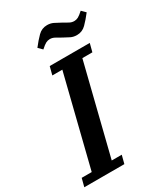

<svg xmlns="http://www.w3.org/2000/svg" viewBox="-250 -1002 951 1096"><g transform="rotate(-30 225.5 -454.0)"><path d="M-16 -54H50L197 -644H131L145 -698H409L395 -644H329L182 -54H248L234 0H-30ZM369 -773Q346 -773 328 -782Q310 -791 290 -802Q270 -813 254.5 -822Q239 -831 222 -831Q208 -831 195.5 -824.5Q183 -818 161 -798L136 -823Q163 -858 188 -883Q213 -908 248 -908Q271 -908 289 -899Q307 -890 327 -879Q347 -868 362.5 -859Q378 -850 395 -850Q409 -850 421.5 -856.5Q434 -863 456 -883L481 -858Q454 -823 429 -798Q404 -773 369 -773Z"/></g></svg>

Font: IBM Plex Serif SemiBold
Style: Italic
Weight: 600
Italic angle: -14°
Designer: Mike Abbink, Paul van der Laan, Pieter van Rosmalen
Foundry: Bold Monday
Version: Version 2.5